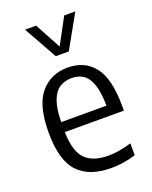

<svg xmlns="http://www.w3.org/2000/svg" viewBox="-151 -891 781 984"><g transform="rotate(-20 239.5 -399.0)"><path d="M283.5 9.5Q163.5 9.5 103 -55Q42.5 -119.5 42.5 -271.5Q42.5 -418 98.5 -484.5Q154.5 -551 248 -551Q340.5 -551 392 -484.8Q443.5 -418.5 443.5 -270V-245H121.5Q124 -138.5 165.8 -96.8Q207.5 -55 292.5 -55Q346.5 -55 417.5 -76V-11Q380.5 0 348.2 4.8Q316 9.5 283.5 9.5ZM248 -493.5Q211 -493.5 183 -476Q155 -458.5 138.8 -416Q122.5 -373.5 121.5 -299.5H368.5Q367.5 -373.5 352.5 -416Q337.5 -458.5 311 -476Q284.5 -493.5 248 -493.5ZM211 -626.5 109.5 -808H170L246.5 -666L323 -808H383.5L282 -626.5Z"/></g></svg>

Font: Encode Sans SemiCondensed SemiCondensed
Style: Regular
Weight: 400
Width: 4
Designer: Multiple Designers
Foundry: Impallari Type
Version: Version 3.000; ttfautohint (v1.8.3) -l 8 -r 50 -G 200 -x 14 